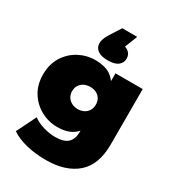

<svg xmlns="http://www.w3.org/2000/svg" viewBox="-240 -972 1191 1312"><g transform="rotate(30 355.5 -316.5)"><path d="M328 204Q247 204 176 187Q105 170 54 136L130 -18Q162 7 211.5 21.5Q261 36 305 36Q375 36 405 6.5Q435 -23 435 -78V-88Q420 -71 401 -59Q355 -30 284 -30Q215 -30 155 -62.5Q95 -95 58 -154Q21 -213 21 -294Q21 -375 58 -434Q95 -493 155 -525Q215 -557 284 -557Q355 -557 401 -529Q427 -512 446 -485V-547H661V-109Q661 50 573 127Q485 204 328 204ZM344 -206Q371 -206 392 -217Q413 -228 425 -248Q437 -268 437 -294Q437 -321 425 -340.5Q413 -360 392 -370.5Q371 -381 344 -381Q318 -381 296.5 -370.5Q275 -360 262.5 -340.5Q250 -321 250 -294Q250 -268 262.5 -248Q275 -228 296.5 -217Q318 -206 344 -206ZM355 -597Q301 -597 274.5 -617.5Q248 -638 248 -672Q248 -686 254 -705Q260 -724 278 -752L332 -837H450L411 -738Q425 -733 435 -726Q462 -707 462 -672Q462 -638 435.5 -617.5Q409 -597 355 -597Z"/></g></svg>

Font: Montserrat Thin Black
Style: Regular
Weight: 900
Version: Version 9.000